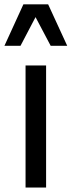

<svg xmlns="http://www.w3.org/2000/svg" viewBox="-46 -838 321 858"><path d="M160 0H68.2V-545.6H160ZM254.4 -633.3H180.5L112.8 -761.5L45.6 -633.3H-26.2L58.5 -818.5H169.2Z"/></svg>

Font: Myanmar Handwriting
Style: Regular
Weight: 400
Designer: Khon Soe Zaw Thu
Foundry: PaOh Unicode khonsoezawthu@gmail.com and @hotmail.com
Version: Version 1.30 November 9, 2016